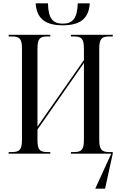

<svg xmlns="http://www.w3.org/2000/svg" viewBox="-20 -923 734 1153"><path d="M357 -771C472 -771 514 -821 519 -903H447C444 -812 416 -781 357 -781C298 -781 270 -811 268 -903H194C200 -821 241 -771 357 -771ZM32 0H282V-10H263C218 -10 205 -25 205 -83V-145L484 -545V-86C484 -25 471 -10 425 -10H406V0H648L552 210H611L657 0V-10H635C591 -10 576 -25 576 -84V-630C576 -689 590 -704 635 -704H657V-714H406V-704H425C471 -704 484 -689 484 -630V-562L205 -163V-629C205 -689 218 -704 263 -704H282V-714H32V-704H53C98 -704 112 -689 112 -631V-86C112 -25 98 -10 53 -10H32Z"/></svg>

Font: Noto Serif Display Condensed
Style: Regular
Weight: 400
Width: 3
Designer: Monotype Design Team
Foundry: Monotype Imaging Inc.
Version: Version 2.009